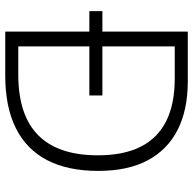

<svg xmlns="http://www.w3.org/2000/svg" viewBox="-22 -732 754 751"><g transform="rotate(90 355.5 -357.0)"><path d="M299 -714Q411 -714 489 -674Q567 -634 608 -556.5Q649 -479 649 -364Q649 -244 606.5 -163Q564 -82 481 -41Q398 0 276 0H104V-329H24V-380H104V-714ZM287 -663H162V-380H354V-329H162V-51H272Q431 -51 509.5 -129Q588 -207 588 -362Q588 -463 554.5 -529.5Q521 -596 454.5 -629.5Q388 -663 287 -663Z"/></g></svg>

Font: Noto Sans Georgian Light
Style: Regular
Weight: 300
Version: Version 2.002